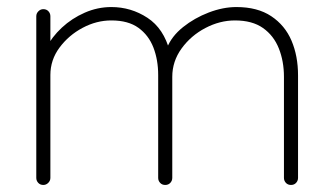

<svg xmlns="http://www.w3.org/2000/svg" viewBox="-20 -525 949 545"><path d="M296 -505Q352 -505 398.5 -474.5Q445 -444 462 -379L449 -370L454 -389Q467 -422 499.5 -448Q532 -474 572.5 -489.5Q613 -505 651 -505Q711 -505 750 -479Q789 -453 807.5 -409.5Q826 -366 826 -311V-20Q826 -12 820.5 -6Q815 0 806 0Q797 0 791.5 -6Q786 -12 786 -20V-307Q786 -351 771.5 -387.5Q757 -424 726.5 -445.5Q696 -467 647 -467Q604 -467 563 -445.5Q522 -424 495.5 -387.5Q469 -351 469 -307V-20Q469 -12 463.5 -6Q458 0 449 0Q440 0 434.5 -6Q429 -12 429 -20V-312Q429 -355 415.5 -390Q402 -425 373 -446Q344 -467 296 -467Q254 -467 214.5 -446Q175 -425 149 -390Q123 -355 123 -312V-20Q123 -12 117 -6Q111 0 103 0Q94 0 88.5 -6Q83 -12 83 -20V-479Q83 -487 89 -493Q95 -499 103 -499Q112 -499 117.5 -493Q123 -487 123 -479V-370L93 -319Q93 -354 110 -387Q127 -420 155.5 -446.5Q184 -473 220.5 -489Q257 -505 296 -505Z"/></svg>

Font: Quicksand Light Light
Style: Regular
Weight: 300
Version: Version 3.006